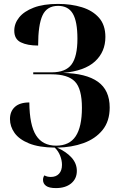

<svg xmlns="http://www.w3.org/2000/svg" viewBox="-20 -744 614 982"><path d="M266 218Q231 218 215.5 206.5Q200 195 200 176Q200 163 207 153Q221 161 240 161Q267 161 282 144.5Q297 128 297 99Q297 76 287.5 52Q278 28 260 11Q179 10 128.5 -10.5Q78 -31 54.5 -64Q31 -97 31 -135Q31 -174 56 -197Q81 -220 130 -220Q131 -104 164.5 -51.5Q198 1 267 1Q335 1 367 -47Q399 -95 399 -193Q399 -290 363 -327Q327 -364 243 -364H150V-374H244Q316 -374 346 -414.5Q376 -455 376 -546Q376 -634 352.5 -674Q329 -714 277 -714Q220 -714 197.5 -665.5Q175 -617 175 -511Q120 -511 86.5 -527.5Q53 -544 53 -587Q53 -624 78 -655Q103 -686 152.5 -705Q202 -724 277 -724Q344 -724 399 -707Q454 -690 486.5 -653Q519 -616 519 -555Q519 -479 466 -430Q413 -381 302 -371Q420 -369 480.5 -326Q541 -283 541 -194Q541 -124 504.5 -79Q468 -34 407 -12Q346 10 272 11Q319 32 346 62Q373 92 373 130Q373 170 344 194Q315 218 266 218Z"/></svg>

Font: Noto Serif Display SemiCondensed
Style: Bold
Weight: 700
Width: 4
Designer: Monotype Design Team
Foundry: Monotype Imaging Inc.
Version: Version 2.009